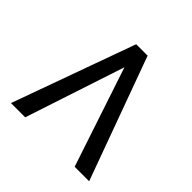

<svg xmlns="http://www.w3.org/2000/svg" viewBox="-177 -875 1043 1043"><g transform="rotate(45 344.0 -353.5)"><path d="M335.9 -595.7 310.5 -707H387.7L645.5 0H534.2ZM154.3 0H44.9L299.8 -707H377L350.6 -595.7Z"/></g></svg>

Font: Pretendard GOV Variable
Style: Regular
Weight: 400
Designer: Base glyphs from Inter by Rasmus Andersson; Hangul glyphs from Noto Sans CJK(Source Han Sans) by Jang Soo-young and Kang
Foundry: Kil Hyung-jin
Version: Version 1.307;Glyphs 3.2 (3192)